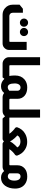

<svg xmlns="http://www.w3.org/2000/svg" viewBox="1422 -2178 786 3669"><g transform="rotate(90 1814.5 -343.0)"><path d="M412 -487Q445 -487 467.5 -464Q490 -441 490 -409Q490 -376 467.5 -353.5Q445 -331 412 -331Q380 -331 357 -353.5Q334 -376 334 -409Q334 -441 357 -464Q380 -487 412 -487ZM591 -487Q624 -487 646.5 -464Q669 -441 669 -409Q669 -376 646.5 -353.5Q624 -331 591 -331Q559 -331 536 -353.5Q513 -376 513 -409Q513 -441 536 -464Q559 -487 591 -487ZM934 -460V-124Q934 -78 904 -44Q867 0 810 0H260Q190 0 137 -45Q69 -103 69 -194V-325L147 -388H223V-194Q223 -164 244 -145Q263 -129 284 -129H765Q780 -129 780 -143V-460Z M1226 -716V-143Q1226 -141 1227 -137L1228 -136Q1231 -129 1240 -129H1277V0H1196Q1147 0 1110 -35Q1072 -72 1072 -124V-716Z M1431 -129Q1422 -174 1422 -238Q1422 -354 1498 -419Q1560 -471 1649 -471Q1749 -471 1806 -423Q1868 -370 1868 -285V-143Q1868 -137 1872 -133Q1877 -129 1884 -129H1900V0H1839Q1793 0 1757 -30Q1710 30 1627 30Q1546 30 1488 -33H1484L1458 0H1269V-129ZM1714 -284Q1714 -307 1699 -325Q1682 -343 1653 -343Q1616 -343 1595 -313.5Q1574 -284 1574 -232Q1574 -99 1646 -99Q1681 -99 1714 -129Z M2227 -716V-138Q2227 -134 2228 -129H2277V0H2245L2202 -46H2200Q2162 0 2102 0H1893V-129H2058Q2064 -129 2067 -132Q2073 -136 2073 -143V-716Z M2409 -273Q2446 -383 2539 -433Q2605 -470 2692 -470Q2774 -470 2840 -426Q2920 -375 2955 -273L2943 -242Q2920 -229 2882 -193Q2846 -157 2829 -129H2965V0H2730Q2706 0 2684 -24H2680Q2658 0 2631 0H2270V-129H2535Q2519 -157 2483 -191Q2444 -230 2421 -242ZM2796 -279Q2781 -315 2740 -331Q2715 -341 2685 -341Q2646 -341 2615 -327Q2580 -311 2568 -279Q2588 -267 2625 -224Q2667 -176 2679 -146H2685Q2699 -181 2744 -229Q2777 -267 2796 -279Z M3138 -285Q3138 -370 3200 -423Q3256 -471 3354 -471Q3438 -471 3496 -429Q3583 -366 3583 -238Q3583 -123 3527 -46Q3470 30 3376 30Q3295 30 3248 -30Q3212 0 3167 0H2958V-129H3123Q3130 -129 3134 -133Q3138 -138 3138 -143ZM3292 -129Q3315 -100 3351 -100Q3387 -100 3409 -134Q3431 -168 3431 -224Q3431 -284 3408 -315Q3386 -343 3348 -343Q3323 -343 3306 -325Q3292 -307 3292 -284Z"/></g></svg>

Font: Almarai ExtraBold
Style: Regular
Weight: 800
Designer: Boutros International 2019
Foundry: Created by Boutros International 2019
Version: Version 1.10